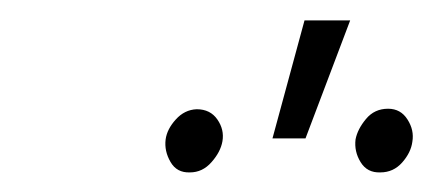

<svg xmlns="http://www.w3.org/2000/svg" viewBox="-20 -831 441 193"><path d="M253.9 -691.9 286.1 -810.5H332L287.1 -691.9ZM146.5 -690.9Q147.9 -701.2 156.7 -710.9Q165.5 -720.7 177.7 -721.2Q191.4 -721.2 198.5 -710.9Q205.6 -700.7 203.6 -689Q201.7 -678.2 192.6 -668Q183.6 -657.7 170.9 -657.7Q157.7 -657.2 151.4 -668.2Q145 -679.2 146.5 -690.9ZM337.4 -690.9Q339.4 -701.2 347.9 -711.4Q356.4 -721.7 370.1 -721.7Q382.8 -721.7 389.6 -710.9Q396.5 -700.2 394.5 -688.5Q393.1 -677.7 384.3 -667.7Q375.5 -657.7 362.3 -657.7Q349.1 -657.2 342.5 -668Q335.9 -678.7 337.4 -690.9Z"/></svg>

Font: Roboto Condensed ExtraLight
Style: Italic
Weight: 250
Italic angle: -12°
Designer: Christian Robertson
Foundry: Google
Version: Version 3.008; 2023